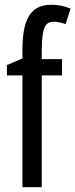

<svg xmlns="http://www.w3.org/2000/svg" viewBox="-20 -785 316 805"><path d="M240 -469V-537H155V-574C156 -665 167 -694 206 -694C221 -694 237 -690 255 -684L276 -749C248 -760 225 -765 196 -765C101 -765 74 -695 74 -571V-540L9 -512V-469H74V0H155V-469Z"/></svg>

Font: Noto Sans Myanmar UI ExtraCondensed
Style: Regular
Weight: 400
Width: 2
Designer: Monotype Design Team
Foundry: Monotype Imaging Inc.
Version: Version 2.103